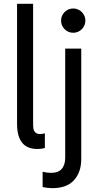

<svg xmlns="http://www.w3.org/2000/svg" viewBox="-20 -772 519 1005"><path d="M69.3 -124V-752H153.3V-122.1Q153.3 -107.4 155.3 -96.9Q157.2 -86.4 165.5 -78.4Q173.8 -70.3 191.4 -70.3Q199.2 -70.3 214.8 -74.2V2Q200.2 7.8 174.8 7.8Q69.3 7.8 69.3 -124ZM203.1 207V127Q225.1 132.8 248 132.8Q284.2 132.8 302.7 112.5Q321.3 92.3 321.3 52.7V-517.6H405.3V60.5Q405.3 129.4 367.4 171.1Q329.6 212.9 253.9 212.9Q228 212.9 203.1 207ZM299.8 -664.1Q299.8 -681.6 308.3 -696Q316.9 -710.4 331.3 -719Q345.7 -727.5 363.3 -727.5Q380.4 -727.5 395 -719Q409.7 -710.4 418.2 -695.8Q426.8 -681.2 426.8 -664.1Q426.8 -647 418.2 -632.3Q409.7 -617.7 395 -609.1Q380.4 -600.6 363.3 -600.6Q345.7 -600.6 331.3 -609.1Q316.9 -617.7 308.3 -632.1Q299.8 -646.5 299.8 -664.1Z"/></svg>

Font: Reddit Sans Vanilla
Style: Regular
Weight: 400
Designer: Stephen Hutchings
Foundry: Reddit
Version: Version 1.013